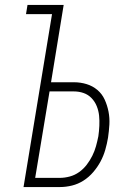

<svg xmlns="http://www.w3.org/2000/svg" viewBox="-20 -755 540 775"><path d="M75 0 190 -698H85L91 -735H237L186 -423H278Q305 -423 329.5 -415.5Q354 -408 373 -392Q392 -376 402.5 -353Q413 -330 418 -304.5Q423 -279 421.5 -252.5Q420 -226 416 -199Q412 -175 405 -150.5Q398 -126 386 -103.5Q374 -81 356.5 -60.5Q339 -40 317 -26Q295 -12 270.5 -6Q246 0 222 0ZM221 -37Q241 -37 261.5 -42.5Q282 -48 299.5 -60.5Q317 -73 330 -90Q343 -107 352.5 -126Q362 -145 367.5 -165Q373 -185 377 -205Q380 -226 381 -247Q382 -268 380 -288Q378 -308 370.5 -326.5Q363 -345 349.5 -359Q336 -373 317.5 -379.5Q299 -386 278 -386H180L122 -37Z"/></svg>

Font: Iosevka Term Curly Extralight
Style: Italic
Weight: 200
Italic angle: -9°
Designer: Belleve Invis
Foundry: Belleve Invis
Version: Version 32.3.0